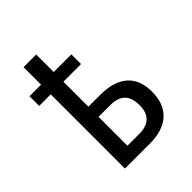

<svg xmlns="http://www.w3.org/2000/svg" viewBox="-185 -759 869 869"><g transform="rotate(-45 250.0 -324.5)"><path d="M110 0H270C380 0 443 -55 443 -159C443 -262 382 -315 266 -315H191V-475H304V-537H191V-649H110V-537H36V-475H110ZM266 -65H191V-250H267C331 -250 360 -218 360 -156C360 -96 329 -65 266 -65Z"/></g></svg>

Font: Noto Sans Mono ExtraCondensed
Style: Regular
Weight: 400
Width: 2
Designer: Monotype Design Team
Foundry: Monotype Imaging Inc.
Version: Version 2.014